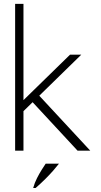

<svg xmlns="http://www.w3.org/2000/svg" viewBox="-20 -777 522 990"><path d="M58 0V-757H101V0ZM380 0 125.5 -274.5 157 -311 445.5 0ZM97 -200 66 -226.5 341 -495H399ZM163.5 192.5Q191.5 168 214.5 145Q237.5 122 255 102Q272.5 82 284 67H215.5Q207.5 79 195.2 98.2Q183 117.5 170.8 141.5Q158.5 165.5 151 192.5Z"/></svg>

Font: Russolo 10pt ExtraLight
Style: Regular
Weight: 200
Designer: Micah Stupak-Hahn
Version: Version 1.000